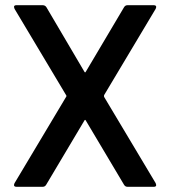

<svg xmlns="http://www.w3.org/2000/svg" viewBox="-20 -720 656 740"><path d="M144 0C151 0 155 -3 158 -8L305 -255C306 -257 307 -258 308 -258C309 -258 310 -257 311 -255L458 -8C461 -3 465 0 472 0H572C579 0 582 -2 582 -7C582 -8 581 -10 580 -14L381 -347V-350V-353L580 -686C581 -689 582 -691 582 -693C582 -696 581 -700 572 -700H472C465 -700 461 -697 458 -692L311 -444C310 -442 309 -441 308 -441C307 -441 306 -442 305 -444L159 -692C156 -697 151 -700 144 -700H44C37 -700 34 -698 34 -693C34 -692 35 -690 36 -686L235 -353C236 -352 236 -351 236 -350C236 -349 236 -348 235 -347L36 -14C35 -11 34 -9 34 -7C34 -4 35 0 44 0Z"/></svg>

Font: Barlow SemiBold Numbers
Style: Regular
Weight: 600
Designer: Jeremy Tribby
Foundry: Tribby Type
Version: Version 1.408